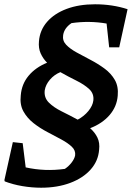

<svg xmlns="http://www.w3.org/2000/svg" viewBox="-65 -679 616 897"><path d="M127 198Q84 198 39.5 190.5Q-5 183 -44 168L-41 166L-45 165L-5 -15L41 -10L55 103Q145 123 238 110Q256 98 269.5 80.5Q283 63 286 47Q289 24 270.5 6.5Q252 -11 221.5 -27.5Q191 -44 156.5 -62Q122 -80 92 -103.5Q62 -127 44.5 -158.5Q27 -190 32 -233Q36 -286 68.5 -325Q101 -364 155 -386Q136 -405 125 -429.5Q114 -454 117 -486Q121 -538 155 -577Q189 -616 246.5 -637.5Q304 -659 379 -659Q460 -659 531 -636L492 -458H445L433 -569Q352 -583 269 -571Q235 -548 230 -515Q226 -489 244 -470Q262 -451 293 -434Q324 -417 358.5 -399Q393 -381 423.5 -358.5Q454 -336 471.5 -305.5Q489 -275 485 -232Q481 -181 447 -141.5Q413 -102 356 -80Q378 -61 390 -36.5Q402 -12 398 21Q394 73 358.5 113Q323 153 263 175.5Q203 198 127 198ZM144 -257Q140 -223 163 -200Q186 -177 223.5 -158.5Q261 -140 298 -120Q328 -136 348 -160.5Q368 -185 371 -209Q375 -241 352 -262.5Q329 -284 291.5 -302.5Q254 -321 217 -342Q188 -330 168 -306.5Q148 -283 144 -257Z"/></svg>

Font: Piazzolla SC SemiBold
Style: Italic
Weight: 600
Italic angle: -11.3°
Designer: Juan Pablo del Peral
Foundry: Huerta Tipografica
Version: Version 1.330